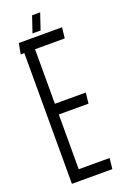

<svg xmlns="http://www.w3.org/2000/svg" viewBox="-154 -847 573 893"><g transform="rotate(-20 132.0 -400.0)"><path d="M132 -800H172L145 -720H105ZM244 -53 238 0H38V-647H20L30 -700H244L238 -647H91V-377H244L238 -324H91V-53Z"/></g></svg>

Font: Karantina Light
Style: Regular
Weight: 300
Designer: Rony Koch
Foundry: Rony Koch
Version: Version 1.000; ttfautohint (v1.8.3)